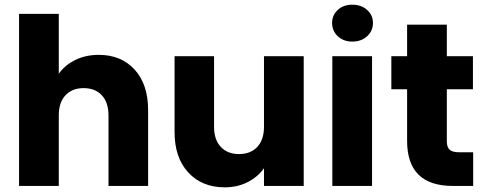

<svg xmlns="http://www.w3.org/2000/svg" viewBox="-20 -800 2088 826"><path d="M62 0V-740.2H232.9V-482.9Q259.3 -520 304 -542Q348.6 -564 404.8 -564Q501.5 -564 559.3 -500.5Q617.2 -437 617.2 -326.2V0H446.8V-303.2Q446.8 -359.4 418 -390.1Q389.2 -420.9 339.8 -420.9Q290.5 -420.9 261.7 -390.1Q232.9 -359.4 232.9 -303.2V0Z M1286.6 -558.1V0H1115.7V-76.2Q1088.9 -38.6 1045.2 -16.4Q1001.5 5.9 946.8 5.9Q849.1 5.9 790 -57.9Q731 -121.6 731 -231.9V-558.1H900.9V-254.9Q900.9 -198.7 929.9 -168Q959 -137.2 1007.8 -137.2Q1058.1 -137.2 1086.9 -168Q1115.7 -198.7 1115.7 -254.9V-558.1Z M1409.7 0V-558.1H1580.6V0ZM1495.6 -621.1Q1458 -621.1 1433.3 -644Q1408.7 -667 1408.7 -701.2Q1408.7 -734.9 1433.1 -757.3Q1457.5 -779.8 1495.6 -779.8Q1534.2 -779.8 1559.3 -757.3Q1584.5 -734.9 1584.5 -701.2Q1584.5 -667 1559.3 -644Q1534.2 -621.1 1495.6 -621.1Z M1731.4 -193.8V-416H1663.6V-558.1H1731.4V-693.8H1902.3V-558.1H2014.6V-416H1902.3V-191.9Q1902.3 -167 1914.3 -156Q1926.3 -145 1954.6 -145H2015.6V0H1928.7Q1731.4 0 1731.4 -193.8Z"/></svg>

Font: SVN-Poppins
Style: Bold
Weight: 700
Designer: Ninad Kale (Devanagari), Jonny Pinhorn (Latin)
Foundry: Indian Type Foundry
Version: Version 3.200;PS 1.000;hotconv 16.6.54;makeotf.lib2.5.65590